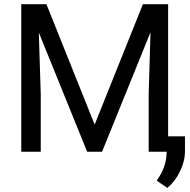

<svg xmlns="http://www.w3.org/2000/svg" viewBox="-20 -731 913 925"><path d="M203.6 -710.9 436 -130.9 668.5 -710.9H790V0H696.3V-276.9L705.1 -575.7L471.7 0H399.9L167 -574.2L176.3 -276.9V0H82.5V-710.9ZM786.1 174.3 734.9 139.2Q780.8 75.2 782.7 7.3V-74.2H871.1V-3.4Q871.1 45.9 846.9 95.2Q822.8 144.5 786.1 174.3Z"/></svg>

Font: Noboto
Style: Regular
Weight: 400
Designer: Google
Version: Version 2.001101; 2014